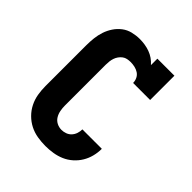

<svg xmlns="http://www.w3.org/2000/svg" viewBox="-206 -873 1012 1012"><g transform="rotate(45 300.0 -367.5)"><path d="M298 8Q268 8 238 3Q208 -2 181.5 -15.5Q155 -29 133.5 -50.5Q112 -72 98.5 -99Q85 -126 80 -155.5Q75 -185 75 -215V-520Q75 -547 78 -574Q81 -601 89.5 -626.5Q98 -652 113 -674.5Q128 -697 149.5 -713.5Q171 -730 198 -736.5Q225 -743 251 -743Q271 -743 290 -740Q309 -737 327 -730.5Q345 -724 361 -713Q377 -702 390 -687V-735H517V-554H390Q390 -570 383 -584.5Q376 -599 363 -607.5Q350 -616 334.5 -619.5Q319 -623 303 -623Q291 -623 278.5 -620.5Q266 -618 256 -610.5Q246 -603 238.5 -592.5Q231 -582 227 -570Q223 -558 221.5 -545.5Q220 -533 220 -520V-215Q220 -197 223.5 -178.5Q227 -160 236.5 -144.5Q246 -129 262.5 -120.5Q279 -112 298 -112Q313 -112 328 -117.5Q343 -123 353.5 -134.5Q364 -146 369 -161Q374 -176 374 -192H519Q519 -164 512 -136.5Q505 -109 490.5 -85Q476 -61 454.5 -42Q433 -23 407.5 -12Q382 -1 354 3.5Q326 8 298 8Z"/></g></svg>

Font: Iosevka Slab Heavy Extended
Style: Regular
Weight: 900
Width: 7
Monospace: yes
Designer: Belleve Invis
Foundry: Belleve Invis
Version: Version 11.1.0; ttfautohint (v1.8.3)